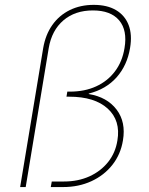

<svg xmlns="http://www.w3.org/2000/svg" viewBox="-20 -757 602 777"><path d="M61.5 0 154.8 -562.5Q164.1 -616.7 191.7 -655.8Q219.2 -694.8 262.2 -716.1Q305.2 -737.3 359.4 -737.3Q413.6 -737.3 449.5 -716.1Q485.4 -694.8 500.5 -655.8Q515.6 -616.7 506.3 -562.5Q494.6 -492.2 451.9 -444.1Q409.2 -396 339.4 -378.4L338.9 -376.5Q413.1 -364.3 451.7 -313.7Q490.2 -263.2 477.5 -188.5Q468.3 -132.3 434.8 -89.8Q401.4 -47.4 349.9 -23.7Q298.3 0 235.4 0H185.5L189.5 -22.5H239.3Q295.9 -22.5 341.8 -43.2Q387.7 -64 417.5 -101.3Q447.3 -138.7 455.1 -188.5Q468.8 -269 416 -317.4Q363.3 -365.7 259.8 -365.7H249L252.4 -386.2H263.2Q322.8 -386.2 369.1 -407.5Q415.5 -428.7 445.3 -468.3Q475.1 -507.8 483.9 -562.5Q496.1 -634.3 462.2 -674.6Q428.2 -714.8 356 -714.8Q283.7 -714.8 236.6 -674.6Q189.5 -634.3 177.2 -562.5L84 0Z"/></svg>

Font: Inter 18pt Thin
Style: Italic
Weight: 250
Italic angle: -9.3988°
Version: Version 4.001;git-66647c0bb